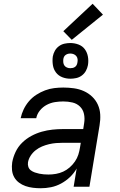

<svg xmlns="http://www.w3.org/2000/svg" viewBox="-20 -994 640 1022"><path d="M197 8Q176 8 155.5 5.5Q135 3 116 -3.5Q97 -10 81 -22Q65 -34 55.5 -51Q46 -68 44 -88.5Q42 -109 45 -130Q50 -158 63 -185.5Q76 -213 98 -234.5Q120 -256 147 -270.5Q174 -285 202.5 -293Q231 -301 259.5 -304Q288 -307 316 -307H423L428 -339Q432 -364 427 -387.5Q422 -411 405.5 -427Q389 -443 365.5 -448.5Q342 -454 317 -454Q295 -454 272.5 -450.5Q250 -447 229 -436Q208 -425 192.5 -406Q177 -387 173 -365H90Q95 -389 106 -412Q117 -435 134 -455Q151 -475 173.5 -489.5Q196 -504 220 -513Q244 -522 268.5 -525Q293 -528 317 -528Q346 -528 374 -524Q402 -520 426.5 -509Q451 -498 470.5 -479.5Q490 -461 501 -436.5Q512 -412 513.5 -384Q515 -356 510 -327L456 0H372L388 -97Q374 -72 352.5 -51.5Q331 -31 305 -17Q279 -3 251.5 2.5Q224 8 197 8ZM238 -65Q258 -65 278 -68.5Q298 -72 316.5 -80.5Q335 -89 351 -103Q367 -117 379 -134.5Q391 -152 397 -171Q403 -190 406 -210L410 -234H315Q297 -234 278.5 -232.5Q260 -231 241 -226.5Q222 -222 204 -214.5Q186 -207 170 -194.5Q154 -182 143 -165Q132 -148 129 -130Q127 -117 131 -105.5Q135 -94 144.5 -87Q154 -80 165.5 -76Q177 -72 189 -69.5Q201 -67 213.5 -66Q226 -65 238 -65ZM355 -575Q332 -575 311.5 -583Q291 -591 278 -608Q265 -625 261.5 -647.5Q258 -670 261 -693Q264 -709 272 -723.5Q280 -738 293.5 -748Q307 -758 323 -761.5Q339 -765 354 -765Q377 -765 398 -757Q419 -749 431.5 -732Q444 -715 448 -692.5Q452 -670 448 -647Q445 -631 437 -616.5Q429 -602 415.5 -592Q402 -582 386 -578.5Q370 -575 355 -575ZM354 -631Q361 -631 367.5 -632.5Q374 -634 379.5 -638Q385 -642 388 -648Q391 -654 392 -661Q394 -670 393 -679Q392 -688 386.5 -695Q381 -702 372.5 -705.5Q364 -709 355 -709Q348 -709 342 -707.5Q336 -706 330 -702Q324 -698 321 -692Q318 -686 317 -679Q316 -670 317 -661Q318 -652 323 -645Q328 -638 336.5 -634.5Q345 -631 354 -631ZM362 -782 317 -828 473 -974 528 -916Z"/></svg>

Font: Iosevka Custom Oblique
Style: Regular
Weight: 400
Italic angle: -9°
Designer: Belleve Invis
Foundry: Belleve Invis
Version: Version 27.0.1